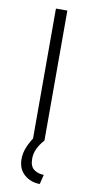

<svg xmlns="http://www.w3.org/2000/svg" viewBox="-93 -664 440 909"><g transform="rotate(10 126.5 -209.5)"><path d="M168.1 206.2Q125 206.2 93.8 179.5Q62.5 152.8 62.5 104.2Q62.5 77.1 72.9 50.7Q83.3 24.3 99.3 0V-625H154.2V0Q134.7 21.5 123.3 44.8Q111.8 68.1 111.8 94.4Q111.8 131.2 131.9 145.8Q152.1 160.4 179.2 160.4Z"/></g></svg>

Font: Afacad Flux Light
Style: Regular
Weight: 300
Designer: Kristian Moeller
Foundry: Dicotype
Version: Version 1.100